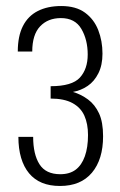

<svg xmlns="http://www.w3.org/2000/svg" viewBox="-20 -607 398 637"><path d="M179 10Q145 10 119.5 -0.5Q94 -11 76.5 -32Q59 -53 50 -83.5Q41 -114 41 -153H90Q90 -95 111 -62Q132 -29 180 -29Q211 -29 231 -44Q251 -59 261.5 -88.5Q272 -118 272 -159Q272 -196 260 -223Q248 -250 220.5 -265Q193 -280 148 -280V-321Q219 -321 245 -349.5Q271 -378 271 -426Q271 -475 250 -511Q229 -547 182 -547Q139 -547 113 -519.5Q87 -492 87 -436H39Q39 -487 56 -520.5Q73 -554 105.5 -570.5Q138 -587 183 -587Q232 -587 262 -565Q292 -543 306 -507Q320 -471 320 -429Q320 -391 306.5 -364Q293 -337 271 -322Q249 -307 222 -302Q249 -294 272 -277Q295 -260 308.5 -231Q322 -202 322 -155Q322 -78 285 -34Q248 10 179 10Z"/></svg>

Font: Oswald ExtraLight
Style: Regular
Weight: 250
Designer: Vernon Adams
Foundry: Vernon Adams
Version: Version 4.100; ttfautohint (v1.8.1.43-b0c9)